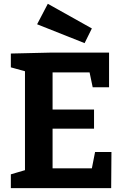

<svg xmlns="http://www.w3.org/2000/svg" viewBox="-20 -977 649 997"><path d="M473.7 -187.7H558.7L557.3 0H36.3V-71.7L128.7 -99L109.7 -70.3V-630L128 -602L36.3 -627.3V-699L250 -704H546.3V-524H461.3L441 -620.7L467.7 -601H230.7L253 -623.3V-386L230.7 -408.3H468.3V-308.7H230.7L253 -334.3V-80.7L230.7 -103H480L452.7 -80.7ZM419.3 -753 172.7 -851 228.3 -957.3 457 -829.3Z"/></svg>

Font: Bitter Thin
Style: Regular
Weight: 100
Designer: Sol Matas, and Bitter project Authors
Foundry: Sol Matas
Version: Version 2.002